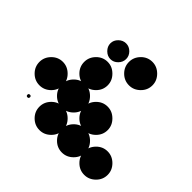

<svg xmlns="http://www.w3.org/2000/svg" viewBox="-172 -839 1011 1011"><g transform="rotate(45 333.5 -333.5)"><path d="M583.3 -170.8Q618.3 -170.8 644.6 -144.6Q670.8 -118.3 670.8 -83.3Q670.8 -47.5 644.6 -21.7Q618.3 4.2 583.3 4.2Q547.5 4.2 521.7 -21.7Q495.8 -47.5 495.8 -83.3Q495.8 -118.3 521.7 -144.6Q547.5 -170.8 583.3 -170.8ZM416.7 -170.8Q451.7 -170.8 477.9 -144.6Q504.2 -118.3 504.2 -83.3Q504.2 -47.5 477.9 -21.7Q451.7 4.2 416.7 4.2Q380.8 4.2 355 -21.7Q329.2 -47.5 329.2 -83.3Q329.2 -118.3 355 -144.6Q380.8 -170.8 416.7 -170.8ZM250 -170.8Q285 -170.8 311.2 -144.6Q337.5 -118.3 337.5 -83.3Q337.5 -47.5 311.2 -21.7Q285 4.2 250 4.2Q214.2 4.2 188.3 -21.7Q162.5 -47.5 162.5 -83.3Q162.5 -118.3 188.3 -144.6Q214.2 -170.8 250 -170.8ZM83.3 -92.5Q92.5 -92.5 92.5 -83.3Q92.5 -73.3 83.3 -73.3Q73.3 -73.3 73.3 -83.3Q73.3 -92.5 83.3 -92.5ZM416.7 -337.5Q451.7 -337.5 477.9 -311.2Q504.2 -285 504.2 -250Q504.2 -214.2 477.9 -188.3Q451.7 -162.5 416.7 -162.5Q380.8 -162.5 355 -188.3Q329.2 -214.2 329.2 -250Q329.2 -285 355 -311.2Q380.8 -337.5 416.7 -337.5ZM250 -337.5Q285 -337.5 311.2 -311.2Q337.5 -285 337.5 -250Q337.5 -214.2 311.2 -188.3Q285 -162.5 250 -162.5Q214.2 -162.5 188.3 -188.3Q162.5 -214.2 162.5 -250Q162.5 -285 188.3 -311.2Q214.2 -337.5 250 -337.5ZM83.3 -337.5Q118.3 -337.5 144.6 -311.2Q170.8 -285 170.8 -250Q170.8 -214.2 144.6 -188.3Q118.3 -162.5 83.3 -162.5Q47.5 -162.5 21.7 -188.3Q-4.2 -214.2 -4.2 -250Q-4.2 -285 21.7 -311.2Q47.5 -337.5 83.3 -337.5ZM250 -504.2Q285 -504.2 311.2 -477.9Q337.5 -451.7 337.5 -416.7Q337.5 -380.8 311.2 -355Q285 -329.2 250 -329.2Q214.2 -329.2 188.3 -355Q162.5 -380.8 162.5 -416.7Q162.5 -451.7 188.3 -477.9Q214.2 -504.2 250 -504.2ZM416.7 -670.8Q451.7 -670.8 477.9 -644.6Q504.2 -618.3 504.2 -583.3Q504.2 -547.5 477.9 -521.7Q451.7 -495.8 416.7 -495.8Q380.8 -495.8 355 -521.7Q329.2 -547.5 329.2 -583.3Q329.2 -618.3 355 -644.6Q380.8 -670.8 416.7 -670.8ZM208.8 -624.2Q226.7 -641.7 250 -641.7Q273.3 -641.7 290.8 -624.2Q308.3 -606.7 308.3 -583.3Q308.3 -560 290.8 -542.1Q273.3 -524.2 250 -524.2Q226.7 -524.2 208.8 -542.1Q190.8 -560 190.8 -583.3Q190.8 -606.7 208.8 -624.2Z"/></g></svg>

Font: 0xA000-Dots-Mono
Style: Dots-Mono
Weight: 400
Version: Version 0.1